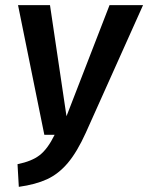

<svg xmlns="http://www.w3.org/2000/svg" viewBox="-20 -711 575 745"><path d="M313 -196Q279 -121 243 -78.5Q207 -36 162.5 -15.5Q118 5 53 14L48 -74Q103 -85 134 -109Q165 -133 192 -188H152L50 -691H174L238 -260L405 -691H535Z"/></svg>

Font: Fira Sans Extra Condensed Medium
Style: Italic
Weight: 500
Width: 3
Italic angle: -8°
Designer: Carrois Corporate & Edenspiekermann AG
Foundry: Carrois Corporate GbR & Edenspiekermann AG
Version: Version 4.203